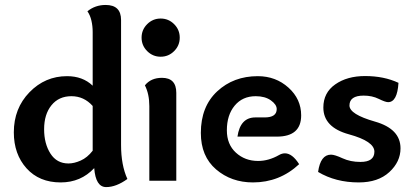

<svg xmlns="http://www.w3.org/2000/svg" viewBox="-20 -740 1692 786"><path d="M260.3 -70.8Q283.7 -70.8 310.5 -82.8Q337.4 -94.7 359.4 -123V-306.2Q323.7 -346.2 272.5 -346.2Q220.7 -346.2 190.7 -309.1Q160.6 -272 160.6 -210.9Q160.6 -151.9 186.5 -111.3Q212.4 -70.8 260.3 -70.8ZM475.6 -146.5Q475.6 -64 501.5 -7.3Q455.6 25.9 414.6 25.9Q371.6 25.9 365.7 -51.8Q311 6.8 228.5 6.8Q140.6 6.8 88.6 -51Q36.6 -108.9 36.6 -198.2Q36.6 -296.4 100.6 -362.3Q164.6 -428.2 254.4 -428.2Q318.8 -428.2 359.4 -389.2V-608.9Q359.4 -633.8 354.2 -655.8Q349.1 -677.7 337.9 -693.8Q369.6 -719.7 412.6 -719.7Q475.6 -719.7 475.6 -658.2Z M637.7 -507.8Q605.5 -507.8 582.5 -530.8Q559.6 -553.7 559.6 -585.9Q559.6 -618.2 582.5 -641.1Q605.5 -664.1 637.7 -664.1Q669.9 -664.1 692.9 -641.1Q715.8 -618.2 715.8 -585.9Q715.8 -553.7 692.9 -530.8Q669.9 -507.8 637.7 -507.8ZM591.3 0V-305.7Q591.3 -355 573.2 -390.6Q597.7 -421.4 643.1 -421.4Q701.7 -421.4 701.7 -359.9V0Z M1025.4 -259.3H1063.5Q1112.8 -259.3 1112.8 -293.5Q1112.8 -312 1088.9 -329.1Q1064.9 -346.2 1026.9 -346.2Q972.7 -346.2 940.7 -307.6Q908.7 -269 908.7 -206.5Q908.7 -148.9 945.8 -115Q982.9 -81.1 1036.6 -81.1Q1080.1 -81.1 1122.6 -105.5Q1134.3 -112.3 1146.5 -112.3Q1176.3 -112.3 1204.6 -67.9Q1124.5 6.8 1015.6 6.8Q926.8 6.8 864.5 -46.6Q802.2 -100.1 802.2 -195.8Q802.2 -303.7 869.1 -366Q936 -428.2 1035.2 -428.2Q1108.9 -428.2 1160.9 -381.3Q1212.9 -334.5 1212.9 -267.6Q1212.9 -180.7 1113.3 -180.7H952.1Q963.4 -259.3 1025.4 -259.3Z M1448.7 6.8Q1354 6.8 1282.2 -36.1Q1292 -106.9 1335 -106.9Q1350.1 -106.9 1382.3 -92Q1414.6 -77.1 1455.6 -77.1Q1512.7 -77.1 1512.7 -119.1Q1512.7 -161.6 1408.2 -190.2Q1303.7 -218.8 1303.7 -299.8Q1303.7 -360.4 1352.3 -394.5Q1400.9 -428.7 1474.6 -428.7Q1551.8 -428.7 1611.3 -400.9Q1606.4 -321.8 1568.8 -321.8Q1557.6 -321.8 1530.5 -335.2Q1503.4 -348.6 1468.8 -348.6Q1410.6 -348.6 1410.6 -308.1Q1410.6 -272 1515.1 -242.2Q1619.6 -212.4 1619.6 -132.8Q1619.6 -77.6 1573.7 -35.4Q1527.8 6.8 1448.7 6.8Z"/></svg>

Font: Bainsley
Style: Bold
Weight: 700
Designer: Paul James MIller
Foundry: High-Logic / Made with FontCreator
Version: Version 1.411;March 28, 2021;FontCreator 13.0.0.2683 64-bit